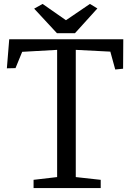

<svg xmlns="http://www.w3.org/2000/svg" viewBox="-20 -958 648 978"><path d="M15 0ZM197 -938 316 -855 438 -938 476 -915 362 -789H270L154 -914ZM271 -56V-704L93 -694L59 -611L15 -610L27 -758H608L607 -608L567 -604L542 -695L366 -704V-56L493 -42V0H151V-42Z"/></svg>

Font: Martel DemiBold
Style: Regular
Weight: 600
Designer: Dan Reynolds
Foundry: Dan Reynolds
Version: Version 1.001; ttfautohint (v1.1) -l 5 -r 5 -G 72 -x 0 -D la